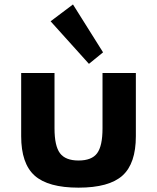

<svg xmlns="http://www.w3.org/2000/svg" viewBox="-20 -848 724 884"><path d="M341.5 16Q201.5 16 139.5 -39.5Q77.5 -95 77.5 -221V-512H231V-257Q231 -176 256.2 -142.5Q281.5 -109 341.5 -109Q402.5 -109 427.2 -142.5Q452 -176 452 -257V-512H605.5V-221Q605.5 -95 543.8 -39.5Q482 16 341.5 16ZM389.5 -554 213 -750 316 -827.5 454.5 -607Z"/></svg>

Font: Spartan Thin
Style: Bold
Weight: 700
Version: Version 1.004